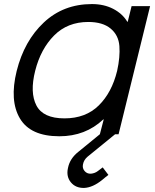

<svg xmlns="http://www.w3.org/2000/svg" viewBox="-20 -660 761 944"><path d="M556 -312Q571 -380 567 -433.5Q563 -487 524 -519.5Q485 -552 414 -552Q312 -552 246 -485.5Q180 -419 153 -312Q126 -205 159 -141.5Q192 -78 297 -78Q401 -78 465.5 -141.5Q530 -205 556 -312ZM471 0 490 -73H488Q400 10 272 10Q130 10 78 -77.5Q26 -165 62 -311Q99 -459 195.5 -549.5Q292 -640 432 -640Q491 -640 536.5 -616.5Q582 -593 606 -553H608L627 -630H718L563 0H546L411 110Q392 126 388 148Q384 167 396 181Q408 195 427 194Q447 192 461 181L485 163L513 200Q505 206 497 212.5Q489 219 482 225Q436 262 394 264Q352 265 328.5 236.5Q305 208 314 167Q323 119 367 85Z"/></svg>

Font: Sinkin Sans 400 Italic
Style: Italic
Weight: 400
Italic angle: -112°
Designer: Keith Bates
Foundry: K-Type
Version: Sinkin Sans (version 1.0)  by Keith Bates   •   © 2014   www